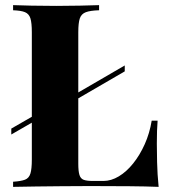

<svg xmlns="http://www.w3.org/2000/svg" viewBox="-20 -728 658 748"><path d="M366 -708V-688Q332 -687 314.5 -680.5Q297 -674 291 -656.5Q285 -639 285 -602V-90Q285 -61 289.5 -46.5Q294 -32 306 -27.5Q318 -23 342 -23H383Q413 -23 443 -41Q473 -59 499 -91.5Q525 -124 544 -166.5Q563 -209 571 -258H594Q591 -223 591 -168Q591 -143 592 -96.5Q593 -50 598 0Q547 -2 483 -2.5Q419 -3 369 -3Q343 -3 303 -3Q263 -3 216 -2.5Q169 -2 121 -1.5Q73 -1 31 0V-20Q62 -22 77.5 -28Q93 -34 98.5 -52Q104 -70 104 -106V-602Q104 -639 98.5 -656.5Q93 -674 77.5 -680.5Q62 -687 31 -688V-708Q58 -707 103 -706Q148 -705 199 -705Q246 -705 291 -706Q336 -707 366 -708ZM466 -473V-450L182 -285V-308ZM182 -318V-295L24 -204V-227Z"/></svg>

Font: Playfair Display ExtraBold
Style: Regular
Weight: 800
Designer: Claus Eggers Sørensen
Foundry: Claus Eggers Sørensen
Version: Version 1.203